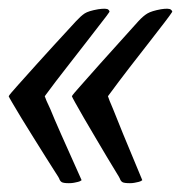

<svg xmlns="http://www.w3.org/2000/svg" viewBox="-60 -408 427 442"><path d="M191.4 -379.9Q188.5 -375 173.8 -356.4Q159.2 -337.9 138.7 -311Q118.2 -284.2 92.8 -252Q67.4 -219.7 43 -186.5Q44.9 -179.7 55.7 -157.2Q63.5 -137.7 80.6 -99.1Q97.7 -60.5 127.9 6.8Q124 9.8 119.6 10.7Q115.2 11.7 110.4 12.7Q105.5 13.7 98.6 13.7Q85.9 13.7 82 11.2Q78.1 8.8 76.2 2.9Q76.2 2 66.9 -12.2Q57.6 -26.4 44.9 -46.9Q32.2 -67.4 17.1 -91.3Q2 -115.2 -10.7 -136.2Q-23.4 -157.2 -31.7 -171.4Q-40 -185.5 -40 -186.5Q-38.1 -190.4 -20.5 -210Q-5.9 -226.6 25.4 -261.2Q56.6 -295.9 115.2 -359.4Q126 -371.1 134.8 -377Q143.6 -382.8 166 -386.7Q185.5 -389.6 189.5 -385.7Q193.4 -381.8 191.4 -379.9ZM310.5 -386.7Q329.1 -389.6 333.5 -385.7Q337.9 -381.8 335.9 -379.9Q333 -375 318.8 -356.4Q304.7 -337.9 283.7 -311Q262.7 -284.2 237.8 -252Q212.9 -219.7 188.5 -186.5Q190.4 -179.7 200.2 -157.2Q208 -137.7 223.6 -99.1Q239.3 -60.5 267.6 6.8Q263.7 9.8 259.3 10.7Q254.9 11.7 250 12.7Q245.1 13.7 239.3 13.7Q225.6 13.7 221.7 11.2Q217.8 8.8 215.8 2.9Q215.8 2 207 -12.2Q198.2 -26.4 186 -46.9Q173.8 -67.4 159.7 -91.3Q145.5 -115.2 133.3 -136.2Q121.1 -157.2 113.3 -171.4Q105.5 -185.5 105.5 -186.5Q107.4 -190.4 125 -210Q139.6 -226.6 170.4 -261.2Q201.2 -295.9 258.8 -359.4Q269.5 -371.1 279.3 -377Q289.1 -382.8 310.5 -386.7Z"/></svg>

Font: Satisfy
Style: Regular
Weight: 400
Designer: Font Diner, Inc
Foundry: Font Diner, Inc
Version: Version 1.000